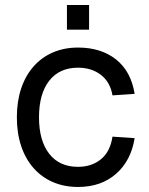

<svg xmlns="http://www.w3.org/2000/svg" viewBox="-20 -731 592 763"><path d="M290 12Q235 12 190 -7.5Q145 -27 113 -63.5Q81 -100 64 -151Q47 -202 47 -265Q47 -328 64 -379Q81 -430 113 -466.5Q145 -503 190 -522.5Q235 -542 290 -542Q382 -542 441.5 -494.5Q501 -447 515 -358L427 -352Q418 -405 381 -433.5Q344 -462 290 -462Q216 -462 175.5 -410Q135 -358 135 -265Q135 -172 175.5 -120Q216 -68 290 -68Q344 -68 381 -98Q418 -128 427 -188L515 -182Q501 -93 441.5 -40.5Q382 12 290 12ZM246 -613V-711H334V-613Z"/></svg>

Font: Geist
Style: Regular
Weight: 400
Designer: Basement.studio, Andrés Briganti, Mateo Zaragoza
Foundry: Basement.studio, Vercel, Andrés Briganti, Guido Ferreyra, Mateo Zaragoza
Version: Version 1.401